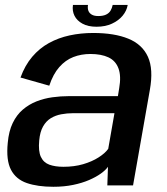

<svg xmlns="http://www.w3.org/2000/svg" viewBox="-20 -728 654 754"><path d="M189.5 5.5Q231.5 5.5 266.8 -1.8Q302 -9 329.8 -21Q357.5 -33 376.2 -46.5Q395 -60 404 -73L401.5 0H502.5L568.5 -375Q583 -456 561 -504.8Q539 -553.5 484.2 -576Q429.5 -598.5 346 -598.5Q297.5 -598.5 253.5 -589Q209.5 -579.5 172.2 -559Q135 -538.5 106.5 -505Q78 -471.5 60.5 -423.5L173.5 -391.5Q188.5 -437 212.8 -464.5Q237 -492 268 -504Q299 -516 335 -516Q377.5 -516 405.8 -502.8Q434 -489.5 445.2 -459.5Q456.5 -429.5 448 -381L443 -350.5H251Q218.5 -350.5 185.8 -346Q153 -341.5 123.2 -329.8Q93.5 -318 69.5 -297.5Q45.5 -277 30 -245Q14.5 -213 10.5 -167.5Q3.5 -99 23 -61.5Q42.5 -24 85.2 -9.2Q128 5.5 189.5 5.5ZM229 -73Q197 -73 174 -81.2Q151 -89.5 140.5 -112Q130 -134.5 134 -176.5Q137 -210 149 -231.2Q161 -252.5 179.5 -263.8Q198 -275 220.5 -279.2Q243 -283.5 267.5 -283.5H429.5L405 -143.5Q392.5 -126 367 -109.8Q341.5 -93.5 306.5 -83.2Q271.5 -73 229 -73ZM359 -623Q393.5 -623 419.5 -635Q445.5 -647 461.5 -666.2Q477.5 -685.5 481.5 -708.5H422.5Q420 -696 414 -686Q408 -676 396.2 -670.5Q384.5 -665 366 -665Q349.5 -665 340 -670.8Q330.5 -676.5 327 -686Q323.5 -695.5 325.5 -708.5H266.5Q263 -685.5 272.5 -666.2Q282 -647 304 -635Q326 -623 359 -623Z"/></svg>

Font: Anybody Thin Medium
Style: Italic
Weight: 500
Italic angle: -10°
Version: Version 1.113;gftools[0.9.25]